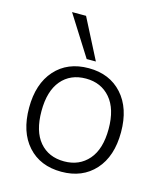

<svg xmlns="http://www.w3.org/2000/svg" viewBox="-113 -835 788 928"><g transform="rotate(15 281.0 -371.5)"><path d="M51 0ZM281 8Q175 8 113 -61Q51 -130 51 -251Q51 -371 113 -440.5Q175 -510 281 -510Q386 -510 448.5 -440.5Q511 -371 511 -251Q511 -130 448.5 -61Q386 8 281 8ZM281 -44Q357 -44 403 -97Q449 -150 449 -251Q449 -351 403 -404.5Q357 -458 281 -458Q203 -458 158 -404.5Q113 -351 113 -251Q113 -150 158 -97Q203 -44 281 -44ZM259 -550 132 -751H202L305 -550Z"/></g></svg>

Font: Winston Light
Style: Regular
Weight: 300
Designer: Original fonts by Vernon Adams / Changes by Cristiano Sobral
Foundry: Original fonts by Vernon Adams / Changes by Cristiano Sobral
Version: Version 2.503;July 17, 2020;FontCreator 13.0.0.2655 64-bit